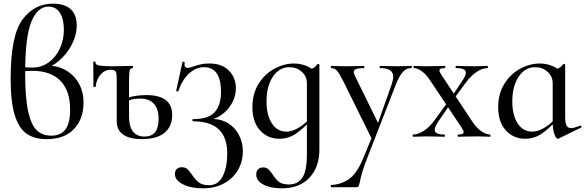

<svg xmlns="http://www.w3.org/2000/svg" viewBox="-20 -745 3189 1046"><path d="M435 -185Q435 -97 383 -42Q331 13 234 13Q167 13 124.5 -17Q82 -47 60 -119Q38 -191 38 -316Q38 -552 102.5 -638.5Q167 -725 267 -725Q333 -725 365.5 -694.5Q398 -664 398 -607Q398 -554 371.5 -502.5Q345 -451 301.5 -414Q258 -377 209 -365L243 -387Q295 -387 339 -362Q383 -337 409 -291.5Q435 -246 435 -185ZM362 -148Q362 -251 309 -305Q256 -359 158 -359Q120 -359 100 -354V-380Q120 -377 157 -377Q206 -377 245 -405Q284 -433 306 -480.5Q328 -528 328 -583Q328 -641 306.5 -675Q285 -709 244 -709Q184 -709 150.5 -625.5Q117 -542 117 -346Q117 -212 133.5 -138Q150 -64 180.5 -35Q211 -6 259 -6Q312 -6 337 -40.5Q362 -75 362 -148Z M616 -84V-305Q616 -332 614 -344Q612 -356 604.5 -360.5Q597 -365 580 -365Q552 -365 529 -340Q506 -315 501 -273Q501 -271 495 -271Q489 -271 489 -273L488 -405Q488 -410 494 -410Q500 -410 500 -405Q500 -391 524 -387.5Q548 -384 600 -384Q629 -384 646 -385L702 -386Q705 -386 705 -380Q705 -374 702 -374Q690 -374 686.5 -360Q683 -346 683 -303V-109Q683 -57 704 -29Q725 -1 767 -1Q844 -1 844 -96Q844 -208 741 -208Q699 -208 660 -189L655 -204Q706 -227 776 -227Q848 -227 883 -200Q918 -173 918 -118Q918 -56 876 -21.5Q834 13 753 13Q687 13 651.5 -11.5Q616 -36 616 -84Z M933 203Q933 184 944 175Q955 166 970 166Q989 166 1000.5 176Q1012 186 1026 207Q1044 234 1063.5 249Q1083 264 1118 264Q1170 264 1194 214Q1218 164 1218 91Q1218 -84 1033 -84Q1029 -84 1028 -90Q1027 -96 1033 -96Q1116 -96 1150 -134.5Q1184 -173 1184 -244Q1184 -379 1091 -379Q1048 -379 1010.5 -345Q973 -311 951 -248Q951 -247 947 -247Q939 -247 940 -251L974 -407Q974 -409 978 -409Q981 -409 984 -407.5Q987 -406 986 -405Q985 -401 985 -394Q985 -384 990 -379.5Q995 -375 1001 -375Q1013 -375 1034 -383Q1057 -391 1076 -395Q1095 -399 1121 -399Q1189 -399 1227 -360.5Q1265 -322 1265 -265Q1265 -204 1223.5 -153.5Q1182 -103 1113 -88L1116 -96L1132 -97Q1186 -97 1224.5 -72.5Q1263 -48 1283 -7.5Q1303 33 1303 78Q1303 136 1276 182Q1249 228 1199.5 254.5Q1150 281 1087 281Q1020 281 976.5 259Q933 237 933 203Z M1376 206Q1376 186 1387 176.5Q1398 167 1413 167Q1431 167 1441.5 176.5Q1452 186 1465 205Q1481 231 1499.5 245.5Q1518 260 1555 260Q1600 260 1626 224.5Q1652 189 1652 94V-360Q1676 -368 1688 -375Q1700 -382 1710 -396Q1711 -397 1713 -397Q1715 -397 1717.5 -395.5Q1720 -394 1720 -393V70Q1720 165 1666 223Q1612 281 1516 281Q1454 281 1415 260.5Q1376 240 1376 206ZM1355 -162Q1355 -234 1388.5 -288Q1422 -342 1474.5 -370.5Q1527 -399 1582 -399Q1617 -399 1649 -386Q1681 -373 1703 -350L1652 -292Q1652 -329 1624 -354Q1596 -379 1557 -379Q1501 -379 1466.5 -327Q1432 -275 1432 -193Q1432 -118 1461 -73Q1490 -28 1540 -28Q1599 -28 1669 -100L1677 -93Q1633 -45 1592.5 -17Q1552 11 1501 11Q1439 11 1397 -34.5Q1355 -80 1355 -162Z M2012 -12V25L1850 -303Q1828 -346 1815.5 -360Q1803 -374 1785 -374Q1782 -374 1782 -380Q1782 -386 1785 -386Q1809 -386 1821 -385L1857 -384L1922 -385Q1937 -386 1963 -386Q1965 -386 1965 -380Q1965 -374 1963 -374Q1935 -374 1921 -369Q1907 -364 1907 -352Q1907 -347 1912 -335L2047 -60L2018 -15L2114 -286Q2122 -312 2122 -326Q2122 -351 2104.5 -362.5Q2087 -374 2050 -374Q2048 -374 2048 -380Q2048 -386 2050 -386Q2077 -386 2091 -385L2151 -384L2189 -385Q2199 -386 2221 -386Q2224 -386 2224 -380Q2224 -374 2221 -374Q2194 -374 2175 -353.5Q2156 -333 2138 -288L1979 120Q1950 193 1940 248Q1936 266 1933 270.5Q1930 275 1919 275H1784Q1782 275 1782 269Q1782 263 1784 263Q1844 259 1885.5 227.5Q1927 196 1961 112Z M2476 -12Q2506 -12 2506 -25Q2506 -33 2494 -51L2326 -303Q2303 -339 2278.5 -356.5Q2254 -374 2235 -374Q2233 -374 2233 -380Q2233 -386 2235 -386Q2256 -386 2266 -385L2297 -384L2364 -385Q2378 -386 2404 -386Q2406 -386 2406 -380Q2406 -374 2404 -374Q2388 -374 2381 -371Q2374 -368 2374 -361Q2374 -353 2386 -335L2553 -83Q2578 -46 2603.5 -29Q2629 -12 2650 -12Q2652 -12 2652 -6Q2652 0 2650 0L2617 -1Q2605 -2 2583 -2L2516 -1Q2502 0 2476 0Q2473 0 2473 -6Q2473 -12 2476 -12ZM2230 -12Q2258 -12 2290 -33Q2322 -54 2349 -92L2425 -197L2438 -185L2369 -85Q2348 -54 2348 -38Q2348 -12 2401 -12Q2404 -12 2404 -6Q2404 0 2401 0Q2374 0 2361 -1L2301 -2L2264 -1Q2253 0 2230 0Q2228 0 2228 -6Q2228 -12 2230 -12ZM2431 -203 2496 -301Q2518 -332 2518 -349Q2518 -362 2505 -368Q2492 -374 2464 -374Q2462 -374 2462 -380Q2462 -386 2464 -386Q2491 -386 2505 -385L2565 -384L2602 -385Q2613 -386 2636 -386Q2638 -386 2638 -380Q2638 -374 2636 -374Q2608 -374 2577 -353.5Q2546 -333 2517 -294L2442 -192Z M2694 -162Q2694 -234 2727.5 -288Q2761 -342 2813.5 -370.5Q2866 -399 2921 -399Q2956 -399 2988 -386Q3020 -373 3042 -350L2991 -292Q2991 -329 2963 -354Q2935 -379 2896 -379Q2840 -379 2805.5 -327Q2771 -275 2771 -193Q2771 -118 2800 -73Q2829 -28 2879 -28Q2938 -28 3008 -100L3016 -93Q2972 -45 2931.5 -17Q2891 11 2840 11Q2778 11 2736 -34.5Q2694 -80 2694 -162ZM2991 -81V-360Q3015 -368 3027 -375Q3039 -382 3049 -396Q3050 -397 3052 -397Q3054 -397 3056.5 -395.5Q3059 -394 3059 -393V-107Q3059 -75 3066.5 -61Q3074 -47 3092 -47Q3105 -47 3141 -60L3143 -61Q3146 -61 3147.5 -56Q3149 -51 3146 -50L3023 10L3019 11Q3009 11 3000 -15Q2991 -41 2991 -81Z"/></svg>

Font: Cormorant Infant Medium
Style: Regular
Weight: 500
Designer: Christian Thalmann (Catharsis Fonts)
Foundry: Catharsis Fonts
Version: Version 4.000